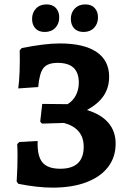

<svg xmlns="http://www.w3.org/2000/svg" viewBox="-20 -848 588 880"><path d="M220.3 12Q186.6 12 146.7 7.5Q106.8 3 64 -5.5L56.4 -16.1Q58.9 -54.5 59.6 -83.6Q60.3 -112.6 60.3 -137.3Q60.3 -162 58.8 -187.7L68.9 -197.2L152.6 -201.9Q150 -133.4 174.2 -104Q198.5 -74.6 256.1 -74.6Q363.6 -74.6 363.6 -175.5Q363.6 -259.9 273.2 -284.5L172.4 -281.4L164.3 -290.4L173.6 -371.8L289.6 -370.6Q314 -384.9 327.6 -411Q341.2 -437.2 341.2 -468.8Q341.2 -514.8 317.3 -537.3Q293.3 -559.9 244.1 -559.9Q198.3 -559.9 179.5 -536.6Q160.6 -513.4 155.1 -449L63.5 -442.7Q68.1 -472.4 69.8 -519.6Q71.5 -566.7 70.4 -617.3L79.8 -627.8Q134.6 -638.5 176.9 -643.7Q219.2 -648.9 254.3 -648.9Q364.8 -648.9 422.5 -609.8Q480.2 -570.7 480.2 -496.5Q480.2 -447 455.5 -409.7Q430.8 -372.4 378.6 -343.7Q443.4 -324 476.7 -285.1Q510 -246.3 510 -189.8Q510 -127.5 475.2 -82.3Q440.4 -37.2 375.7 -12.6Q310.9 12 220.3 12ZM363.3 -701.5Q334.8 -701.5 319.8 -718.1Q304.7 -734.8 304.7 -761.2Q304.7 -790.2 322.8 -809Q340.9 -827.8 371 -827.8Q399.1 -827.8 414.1 -811.2Q429.1 -794.6 429.1 -768.2Q429.1 -739.1 411.1 -720.3Q393 -701.5 363.3 -701.5ZM185.2 -701.5Q157 -701.5 142 -718.1Q127 -734.8 127 -761.2Q127 -790.2 145.1 -809Q163.1 -827.8 193.3 -827.8Q221.4 -827.8 236.4 -811.2Q251.4 -794.6 251.4 -768.2Q251.4 -739.1 233.3 -720.3Q215.3 -701.5 185.2 -701.5Z"/></svg>

Font: Alegreya
Style: Regular
Weight: 400
Designer: Juan Pablo del Peral
Foundry: Huerta Tipografica
Version: Version 2.009